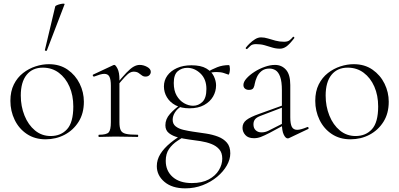

<svg xmlns="http://www.w3.org/2000/svg" viewBox="-20 -751 2189 1053"><path d="M230 13Q171 13 127.5 -16Q84 -45 60.5 -93.5Q37 -142 37 -198Q37 -250 56 -288Q75 -326 106.5 -350.5Q138 -375 175 -387Q212 -399 248 -399Q308 -399 351 -369Q394 -339 417 -292Q440 -245 440 -193Q440 -129 411 -83Q382 -37 334.5 -12Q287 13 230 13ZM258 -5Q314 -5 348 -42.5Q382 -80 382 -167Q382 -228 361 -276Q340 -324 302.5 -352Q265 -380 215 -380Q158 -380 126 -340.5Q94 -301 94 -227Q94 -168 114.5 -117Q135 -66 172 -35.5Q209 -5 258 -5ZM237 -474Q236 -471 230.5 -472.5Q225 -474 226 -476L283 -716Q284 -719 292 -722.5Q300 -726 310.5 -728.5Q321 -731 328.5 -731Q336 -731 334 -727Z M616 -271 612 -281Q649 -327 672.5 -351.5Q696 -376 713 -385.5Q730 -395 746 -395Q767 -395 787 -384Q807 -373 807 -357Q807 -347 799.5 -339Q792 -331 778 -331Q766 -331 757.5 -338Q749 -345 739 -351.5Q729 -358 712 -358Q703 -358 692.5 -352.5Q682 -347 664.5 -328.5Q647 -310 616 -271ZM523 0Q520 0 520 -6Q520 -12 523 -12Q564 -12 576 -25Q588 -38 588 -81V-281Q588 -315 580 -330.5Q572 -346 552 -346Q542 -346 528 -342Q514 -338 496 -331Q492 -330 489.5 -335Q487 -340 491 -342L602 -394Q604 -395 607 -395Q614 -395 624.5 -374.5Q635 -354 635 -315V-81Q635 -52 642 -37Q649 -22 670.5 -17Q692 -12 735 -12Q738 -12 738 -6Q738 0 735 0Q711 0 679 -1Q647 -2 612 -2Q587 -2 563.5 -1Q540 0 523 0Z M996 282Q924 282 882 246.5Q840 211 840 160Q840 125 859.5 93.5Q879 62 915 32.5Q951 3 1000 -25L1010 -14Q981 3 953 21.5Q925 40 907 66Q889 92 889 131Q889 186 927 219.5Q965 253 1032 253Q1088 253 1125 233Q1162 213 1180.5 182Q1199 151 1199 119Q1199 87 1182.5 68Q1166 49 1139 38.5Q1112 28 1080 23Q1048 18 1016 14Q986 10 956.5 2.5Q927 -5 907 -20.5Q887 -36 887 -64Q887 -98 912 -126Q937 -154 965 -173L972 -166Q952 -154 939.5 -134.5Q927 -115 927 -94Q927 -71 943.5 -58Q960 -45 985.5 -39Q1011 -33 1038 -29Q1074 -24 1110 -18.5Q1146 -13 1176 -1.5Q1206 10 1224.5 31.5Q1243 53 1243 90Q1243 123 1224 156.5Q1205 190 1171 218.5Q1137 247 1092 264.5Q1047 282 996 282ZM1019 -157Q974 -157 943 -173.5Q912 -190 895.5 -217.5Q879 -245 879 -277Q879 -310 897.5 -336Q916 -362 950 -377.5Q984 -393 1030 -393Q1082 -393 1111.5 -375.5Q1141 -358 1153 -332.5Q1165 -307 1165 -283Q1165 -250 1148.5 -221.5Q1132 -193 1099.5 -175Q1067 -157 1019 -157ZM1039 -171Q1068 -171 1090 -192Q1112 -213 1112 -263Q1112 -317 1079.5 -348Q1047 -379 1007 -379Q977 -379 955 -360.5Q933 -342 933 -296Q933 -254 949 -226.5Q965 -199 989.5 -185Q1014 -171 1039 -171ZM1112 -319V-353Q1142 -371 1171.5 -382.5Q1201 -394 1236 -394Q1238 -394 1239.5 -387Q1241 -380 1241 -373Q1241 -363 1238.5 -351.5Q1236 -340 1232 -342Q1224 -345 1207.5 -350.5Q1191 -356 1168 -356Q1155 -356 1143.5 -354Q1132 -352 1121 -349Z M1566 6Q1562 8 1558 8Q1546 8 1536 -13Q1526 -34 1526 -74V-255Q1526 -304 1516.5 -330Q1507 -356 1491.5 -365.5Q1476 -375 1458 -375Q1431 -375 1414 -361Q1397 -347 1388.5 -327.5Q1380 -308 1377 -291Q1376 -281 1370.5 -269.5Q1365 -258 1345 -258Q1332 -258 1323.5 -265Q1315 -272 1315 -285Q1315 -302 1332 -321Q1349 -340 1375.5 -357Q1402 -374 1432 -384.5Q1462 -395 1488 -395Q1525 -395 1548.5 -368.5Q1572 -342 1572 -285V-108Q1572 -72 1580.5 -55.5Q1589 -39 1610 -39Q1629 -39 1665 -54Q1670 -56 1672 -50.5Q1674 -45 1669 -43ZM1373 7Q1341 7 1325.5 -10.5Q1310 -28 1310 -50Q1310 -76 1331 -92.5Q1352 -109 1400 -126L1536 -175L1538 -165L1410 -116Q1388 -108 1379 -97Q1370 -86 1370 -69Q1370 -48 1382.5 -36.5Q1395 -25 1414 -25Q1425 -25 1434.5 -27.5Q1444 -30 1452 -34L1545 -81L1547 -70L1460 -23Q1429 -7 1410.5 0Q1392 7 1373 7ZM1538 -522Q1558 -522 1568.5 -530.5Q1579 -539 1587 -549Q1589 -551 1592.5 -547.5Q1596 -544 1594 -542Q1567 -507 1550 -495.5Q1533 -484 1516 -484Q1493 -484 1472.5 -490.5Q1452 -497 1431 -503Q1410 -509 1384 -509Q1364 -509 1354.5 -500.5Q1345 -492 1335 -482Q1333 -481 1329.5 -483.5Q1326 -486 1328 -489Q1336 -500 1349.5 -513Q1363 -526 1379 -536Q1395 -546 1412 -546Q1430 -546 1449.5 -540Q1469 -534 1491 -528Q1513 -522 1538 -522Z M1902 13Q1843 13 1799.5 -16Q1756 -45 1732.5 -93.5Q1709 -142 1709 -198Q1709 -250 1728 -288Q1747 -326 1778.5 -350.5Q1810 -375 1847 -387Q1884 -399 1920 -399Q1980 -399 2023 -369Q2066 -339 2089 -292Q2112 -245 2112 -193Q2112 -129 2083 -83Q2054 -37 2006.5 -12Q1959 13 1902 13ZM1930 -5Q1986 -5 2020 -42.5Q2054 -80 2054 -167Q2054 -228 2033 -276Q2012 -324 1974.5 -352Q1937 -380 1887 -380Q1830 -380 1798 -340.5Q1766 -301 1766 -227Q1766 -168 1786.5 -117Q1807 -66 1844 -35.5Q1881 -5 1930 -5Z"/></svg>

Font: Cormorant Light Light
Style: Regular
Weight: 300
Version: Version 4.000